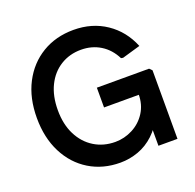

<svg xmlns="http://www.w3.org/2000/svg" viewBox="-128 -848 1009 995"><g transform="rotate(-20 377.0 -350.0)"><path d="M372 15Q276 15 201.5 -30.5Q127 -76 85 -158.5Q43 -241 43 -350Q43 -460 85.5 -542Q128 -624 203.5 -669.5Q279 -715 377 -715Q479 -715 556 -663Q633 -611 670 -520L570 -491L559 -493Q532 -547 485 -576Q438 -605 378 -605Q315 -605 265 -574Q215 -543 187 -486Q159 -429 159 -351Q159 -273 188 -215.5Q217 -158 268 -126.5Q319 -95 384 -95Q434 -95 479.5 -118.5Q525 -142 553 -185.5Q581 -229 581 -287V-306L621 -283H389V-392H677L691 -378V0H586V-150H625Q599 -94 559.5 -57Q520 -20 471.5 -2.5Q423 15 372 15Z"/></g></svg>

Font: Fustat
Style: Bold
Weight: 700
Designer: Mohamed Gaber, Khaled Hosny, Laura Garcia Mut
Foundry: Kief Type Foundry, Alif Type Foundry, Hard Type Foundry
Version: Version 1.007